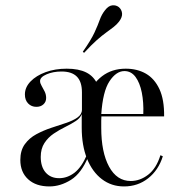

<svg xmlns="http://www.w3.org/2000/svg" viewBox="-20 -682 675 714"><path d="M441.1 11.3Q394.4 11.3 358.9 -15.7Q323.4 -42.7 303.6 -91.9Q283.9 -141.1 283.9 -207.3Q283.9 -271 303.2 -320.6Q322.6 -370.2 359.3 -398.4Q396 -426.6 447.6 -426.6Q490.3 -426.6 522.6 -408.1Q554.8 -389.5 573 -350.4Q591.1 -311.3 590.3 -249.2H333.1L332.3 -258.1H512.9Q514.5 -301.6 507.3 -337.9Q500 -374.2 483.9 -396Q467.7 -417.7 442.7 -417.7Q412.1 -417.7 387.1 -379.8Q362.1 -341.9 356.5 -255.6L357.3 -254.8Q356.5 -242.7 356.5 -233.1Q356.5 -223.4 356.5 -206.5Q356.5 -116.1 385.5 -62.5Q414.5 -8.9 466.1 -8.9Q500.8 -8.9 531 -32.3Q561.3 -55.6 576.6 -104.8L585.5 -100.8Q569.4 -49.2 531 -19Q492.7 11.3 441.1 11.3ZM200 -19.4Q230.6 -19.4 257.3 -39.9Q283.9 -60.5 304 -108.1L283.9 -207.3V-257.3Q278.2 -242.7 261.7 -231.9Q245.2 -221 223 -210.1Q200.8 -199.2 179.8 -185.1Q158.9 -171 145.2 -150Q131.5 -129 131.5 -98.4Q131.5 -61.3 150 -40.3Q168.5 -19.4 200 -19.4ZM163.7 11.3Q113.7 11.3 84.7 -15.3Q55.6 -41.9 55.6 -87.1Q55.6 -122.6 72.2 -145.6Q88.7 -168.5 114.9 -182.7Q141.1 -196.8 170.2 -206.5Q199.2 -216.1 225 -224.6Q250.8 -233.1 267.7 -244.8Q284.7 -256.5 284.7 -274.2V-338.7Q284.7 -378.2 265.7 -397.2Q246.8 -416.1 208.9 -416.1Q177.4 -416.1 153.2 -405.6Q129 -395.2 129 -380.6Q129 -372.6 134.7 -362.9Q140.3 -353.2 146 -341.9Q151.6 -330.6 151.6 -317.7Q151.6 -303.2 141.5 -294Q131.5 -284.7 115.3 -284.7Q96.8 -284.7 84.7 -297.2Q72.6 -309.7 72.6 -330.6Q72.6 -357.3 93.5 -379Q114.5 -400.8 149.6 -413.7Q184.7 -426.6 228.2 -426.6Q272.6 -426.6 300.8 -412.5Q329 -398.4 342.3 -368.5Q355.6 -338.7 355.6 -290.3L308.9 -100.8Q283.1 -37.9 244 -13.3Q204.8 11.3 163.7 11.3ZM292.7 -485.5 287.9 -489.5Q318.5 -533.1 331.5 -561.3Q344.4 -589.5 351.2 -608.9Q358.1 -628.2 370.2 -643.5Q383.1 -660.5 397.2 -662.1Q411.3 -663.7 421.8 -655.6Q432.3 -646.8 433.9 -632.7Q435.5 -618.5 422.6 -601.6Q413.7 -590.3 402.4 -581.5Q391.1 -572.6 375.8 -561.7Q360.5 -550.8 340.3 -533.1Q320.2 -515.3 292.7 -485.5Z"/></svg>

Font: Playfair 144pt SemiCondensed Light
Style: Regular
Weight: 300
Width: 4
Designer: Claus Eggers Sørensen
Foundry: Claus Eggers Sørensen
Version: Version 2.203